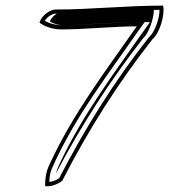

<svg xmlns="http://www.w3.org/2000/svg" viewBox="-20 -622 603 685"><path d="M121 -541C138 -528 167 -517 200 -517C280 -517 387 -528 468 -528C357 -369 241 -218 158 -38C142 -7 141 22 141 42C164 45 188 34 202 23C295 -158 401 -326 524 -482C550 -504 569 -569 562 -602C427 -602 306 -588 178 -588C160 -588 128 -568 121 -541ZM140 -548C149 -563 168 -573 175 -573C300 -573 421 -586 549 -587C550 -555 530 -506 515 -493L514 -491L512 -490C389 -334 284 -166 191 14C181 21 168 26 156 27C156 9 159 -11 171 -33V-34C252 -212 369 -361 480 -521L496 -543H471C389 -543 282 -532 203 -532C178 -532 154 -539 140 -548ZM158 -545C172 -537 190 -532 203 -532C276 -532 383 -543 471 -543H515L502 -525C391 -366 275 -215 192 -36C186 -24 182 -13 179 -2C269 -174 374 -336 491 -486L492 -487L493 -488C509 -502 529 -554 529 -587C416 -585 305 -574 183 -573C175 -569 163 -559 158 -545Z"/></svg>

Font: Snowfall
Style: EcoObl
Weight: 400
Designer: Jasper
Foundry: Cannot Into Space Fonts
Version: Version 0.9